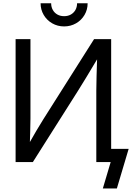

<svg xmlns="http://www.w3.org/2000/svg" viewBox="-20 -959 781 1136"><path d="M549.8 0V-421.9Q549.8 -450.2 551.3 -507.3Q553.7 -579.1 555.7 -650.4L565.9 -627Q510.3 -533.7 489.7 -500Q472.7 -471.7 440.9 -420.9L174.3 0H72.3V-727.5H160.2V-257.8Q160.2 -229 158.7 -179.2Q157.7 -121.6 155.8 -85L147.5 -102.5Q199.2 -194.3 236.8 -253.9L536.6 -727.5H637.7V0ZM220.2 -939.5H282.7Q282.7 -917.5 292.5 -900.1Q302.2 -882.8 319.6 -873Q336.9 -863.3 359.4 -863.3Q381.8 -863.3 399.2 -873Q416.5 -882.8 426.3 -900.1Q436 -917.5 436 -939.5H498.5Q498.5 -901.9 480 -870.5Q461.5 -839.1 429.7 -820.9Q397.9 -802.7 359.4 -802.7Q320.8 -802.7 289 -820.9Q257.3 -839.1 238.7 -870.5Q220.2 -901.9 220.2 -939.5ZM634.8 0H603.5V-78.1H741.2L671.4 156.2H588.4Z"/></svg>

Font: Intratopia Thin
Style: Regular
Weight: 100
Designer: Rasmus Andersson
Foundry: rsms
Version: Version 3.000;Glyphs 3.2.3 (3260)